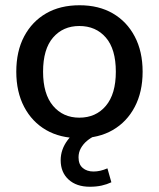

<svg xmlns="http://www.w3.org/2000/svg" viewBox="-20 -517 605 731"><path d="M283 9Q209 9 155.5 -22Q102 -53 72 -110Q42 -167 42 -244Q42 -322 72 -378.5Q102 -435 155.5 -466Q209 -497 283 -497Q356 -497 409.5 -466Q463 -435 493 -378Q523 -321 523 -244Q523 -167 493 -110Q463 -53 409.5 -22Q356 9 283 9ZM282 -69Q345 -69 383 -114Q421 -159 421 -244Q421 -330 383 -374Q345 -418 282 -418Q220 -418 182 -374Q144 -330 144 -244Q144 -159 182 -114Q220 -69 282 -69ZM322 194Q271 194 241 166.5Q211 139 211 93Q211 52 237.5 16.5Q264 -19 310 -39L342 0Q326 7 311.5 19Q297 31 288 47Q279 63 279 82Q279 109 295 122.5Q311 136 336 136Q349 136 362 133Q375 130 389 124L404 177Q387 185 367 189.5Q347 194 322 194Z"/></svg>

Font: Nunito Sans 12pt ExtraLight 12pt SemiBold
Style: Regular
Weight: 600
Version: Version 3.101;gftools[0.9.27]